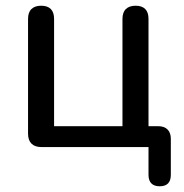

<svg xmlns="http://www.w3.org/2000/svg" viewBox="-20 -514 643 671"><path d="M538 137Q519 137 509 127Q499 117 499 97V0H125Q102 0 90 -12Q78 -24 78 -47V-448Q78 -471 90 -482.5Q102 -494 124 -494Q146 -494 157.5 -482.5Q169 -471 169 -448V-73H408V-448Q408 -471 420 -482.5Q432 -494 454 -494Q476 -494 487.5 -482.5Q499 -471 499 -448V-30L457 -73H533Q554 -73 565.5 -61.5Q577 -50 577 -29V97Q577 137 538 137Z"/></svg>

Font: Nunito Medium
Style: Regular
Weight: 500
Designer: Vernon Adams
Foundry: Vernon Adams
Version: Version 3.602